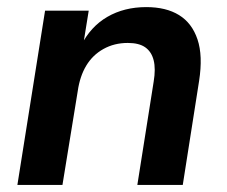

<svg xmlns="http://www.w3.org/2000/svg" viewBox="-20 -521 639 541"><path d="M29 0 107 -491H230L214 -392H208Q235 -446 282.5 -473.5Q330 -501 392 -501Q448 -501 484.5 -478.5Q521 -456 536.5 -410Q552 -364 541 -293L495 0H367L413 -291Q419 -327 413 -351Q407 -375 389.5 -387.5Q372 -400 340 -400Q302 -400 271.5 -383Q241 -366 223 -336Q205 -306 199 -264L156 0Z"/></svg>

Font: Nunito Sans 11pt
Style: Bold Italic
Weight: 700
Italic angle: -9°
Version: Version 3.101;gftools[0.9.27]